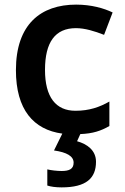

<svg xmlns="http://www.w3.org/2000/svg" viewBox="-20 -572 540 832"><path d="M396 129C396 79 357 52 314 40L328 9C382 7 418 -5 454 -26V-132C412 -108 367 -92 307 -92C222 -92 175 -151 175 -269C175 -389 219 -450 309 -450C348 -450 390 -437 431 -421L468 -518C431 -536 376 -552 310 -552C157 -552 49 -467 49 -268C49 -97 125 -10 250 7L214 80C270 88 299 105 299 133C299 161 279 169 247 169C228 169 201 166 185 162V232C200 237 222 240 247 240C354 240 396 200 396 129Z"/></svg>

Font: Noto Sans New Tai Lue Semibold
Style: Regular
Weight: 600
Designer: Monotype Design Team
Foundry: Monotype Imaging Inc.
Version: Version 2.004